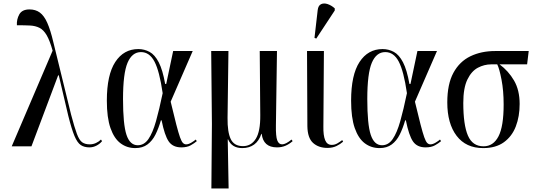

<svg xmlns="http://www.w3.org/2000/svg" viewBox="-20 -823 3008 1080"><path d="M46 0 276 -538Q260 -595 242.5 -625Q225 -655 202 -666.5Q179 -678 148.5 -679.5Q118 -681 75 -681Q73 -714 88.5 -742Q104 -770 146 -770Q180 -770 204 -752.5Q228 -735 246 -694.5Q264 -654 280 -586L380 -178Q399 -106 412.5 -70Q426 -34 442.5 -22.5Q459 -11 485 -11Q503 -11 519.5 -18.5Q536 -26 548 -38L554 -29Q542 -14 523 -4Q504 6 483 6Q454 6 434.5 -7Q415 -20 399 -58Q383 -96 364 -172L310 -402V-399H307L157 0Z M741 10Q694 10 658 -17Q622 -44 601.5 -102.5Q581 -161 581 -257Q581 -402 628.5 -474.5Q676 -547 758 -547Q792 -547 821.5 -531Q851 -515 873 -472.5Q895 -430 909 -351H915L954 -536H1064L940 -251Q959 -171 971.5 -123Q984 -75 992.5 -51Q1001 -27 1009 -19Q1017 -11 1027 -11Q1040 -11 1056 -20.5Q1072 -30 1081 -38L1087 -29Q1073 -17 1052.5 -5.5Q1032 6 1000 6Q952 6 929 -27.5Q906 -61 889 -146H885Q872 -101 854.5 -66Q837 -31 809.5 -10.5Q782 10 741 10ZM755 -6Q791 -6 815 -41Q839 -76 857.5 -141.5Q876 -207 895 -299Q877 -423 849 -476.5Q821 -530 773 -530Q723 -530 697.5 -470Q672 -410 672 -266Q672 -123 691.5 -64.5Q711 -6 755 -6Z M1169 237 1172 -126 1168 -536H1265L1260 -160Q1259 -80 1278 -40.5Q1297 -1 1347 -1Q1393 -1 1419 -42.5Q1445 -84 1444 -176L1441 -536H1538L1532 -116Q1531 -56 1539.5 -33.5Q1548 -11 1567 -11Q1587 -11 1620 -38L1626 -29Q1608 -13 1586.5 -3.5Q1565 6 1538 6Q1461 6 1452 -70H1450Q1437 -30 1409.5 -10Q1382 10 1343 10Q1284 10 1263 -39H1261L1266 237Z M1822 9Q1772 9 1741 -19Q1710 -47 1709 -113L1707 -536H1802L1799 -112Q1798 -61 1809 -34.5Q1820 -8 1846 -8Q1863 -8 1877.5 -16.5Q1892 -25 1905 -35L1910 -26Q1894 -12 1872.5 -1.5Q1851 9 1822 9ZM1759 -606 1749 -610 1767 -766Q1770 -792 1786 -799.5Q1802 -807 1823 -800Q1844 -793 1863 -776V-764Z M2115 10Q2068 10 2032 -17Q1996 -44 1975.5 -102.5Q1955 -161 1955 -257Q1955 -402 2002.5 -474.5Q2050 -547 2132 -547Q2166 -547 2195.5 -531Q2225 -515 2247 -472.5Q2269 -430 2283 -351H2289L2328 -536H2438L2314 -251Q2333 -171 2345.5 -123Q2358 -75 2366.5 -51Q2375 -27 2383 -19Q2391 -11 2401 -11Q2414 -11 2430 -20.5Q2446 -30 2455 -38L2461 -29Q2447 -17 2426.5 -5.5Q2406 6 2374 6Q2326 6 2303 -27.5Q2280 -61 2263 -146H2259Q2246 -101 2228.5 -66Q2211 -31 2183.5 -10.5Q2156 10 2115 10ZM2129 -6Q2165 -6 2189 -41Q2213 -76 2231.5 -141.5Q2250 -207 2269 -299Q2251 -423 2223 -476.5Q2195 -530 2147 -530Q2097 -530 2071.5 -470Q2046 -410 2046 -266Q2046 -123 2065.5 -64.5Q2085 -6 2129 -6Z M2698 10Q2601 10 2548.5 -59Q2496 -128 2496 -247Q2496 -350 2530.5 -413.5Q2565 -477 2626 -506.5Q2687 -536 2766 -536H2954L2945 -461H2790Q2840 -424 2871.5 -370Q2903 -316 2903 -238Q2903 -168 2881.5 -112Q2860 -56 2814.5 -23Q2769 10 2698 10ZM2700 0Q2755 0 2784 -56Q2813 -112 2813 -235Q2813 -313 2801 -375Q2789 -437 2777 -461H2743Q2704 -461 2668 -442Q2632 -423 2609 -375.5Q2586 -328 2586 -244Q2586 -121 2612 -60.5Q2638 0 2700 0Z"/></svg>

Font: Noto Serif Display Condensed
Style: Regular
Weight: 400
Width: 3
Designer: Monotype Design Team
Foundry: Monotype Imaging Inc.
Version: Version 2.009